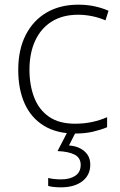

<svg xmlns="http://www.w3.org/2000/svg" viewBox="-20 -561 515 821"><path d="M301 10Q222 10 167.5 -23.5Q113 -57 85.5 -118Q58 -179 58 -262Q58 -349 90 -411.5Q122 -474 179.5 -507.5Q237 -541 315 -541Q352 -541 384.5 -534Q417 -527 444 -515L431 -474Q403 -486 373 -492Q343 -498 314 -498Q248 -498 201.5 -469Q155 -440 130.5 -387Q106 -334 106 -263Q106 -196 126.5 -143.5Q147 -91 190 -61.5Q233 -32 301 -32Q340 -32 374.5 -39.5Q409 -47 438 -60V-17Q412 -6 378 2Q344 10 301 10ZM366 143Q366 188 332 214Q298 240 241 240Q223 240 209.5 238.5Q196 237 186 234V200Q198 203 211.5 204.5Q225 206 242 206Q279 206 302 190.5Q325 175 325 144Q325 114 299.5 100.5Q274 87 226 85L270 0H306L275 61Q303 63 323 73.5Q343 84 354.5 101Q366 118 366 143Z"/></svg>

Font: Noto Sans Syriac Eastern ExtraLight
Style: Regular
Weight: 250
Designer: Patrick Giasson and the Monotype Design Team
Foundry: Monotype Imaging Inc.
Version: Version 3.001